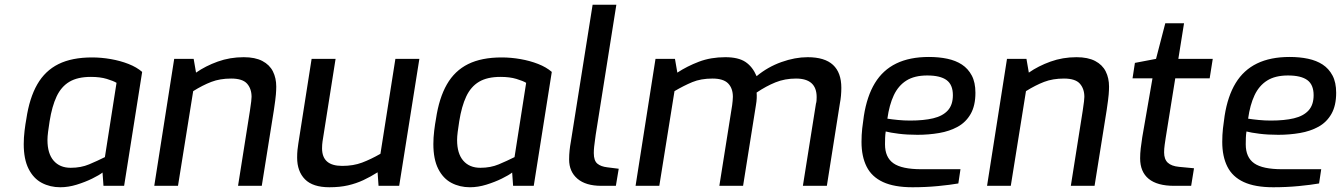

<svg xmlns="http://www.w3.org/2000/svg" viewBox="-20 -783 5650 809"><path d="M234 6Q191 6 156 -12.5Q121 -31 100.5 -71.5Q80 -112 80 -176Q80 -203 83.5 -232Q87 -261 91 -282Q104 -370 137 -427.5Q170 -485 226.5 -513Q283 -541 368 -541Q407 -541 447 -534Q487 -527 521.5 -513.5Q556 -500 579 -480L503 0H416L412 -56Q398 -45 368.5 -30.5Q339 -16 303.5 -5Q268 6 234 6ZM278 -76Q321 -76 355.5 -90.5Q390 -105 422 -121L471 -434Q458 -442 430 -450.5Q402 -459 363 -459Q307 -459 272.5 -438.5Q238 -418 218.5 -376.5Q199 -335 189 -272Q185 -247 182.5 -227Q180 -207 180 -193Q180 -136 206 -106Q232 -76 278 -76Z M630 0 714 -535H796L806 -477Q846 -505 897.5 -523.5Q949 -542 1007 -542Q1055 -542 1085.5 -526Q1116 -510 1130 -482Q1144 -454 1144 -418Q1144 -404 1142.5 -385Q1141 -366 1134 -319L1083 0H983L1033 -316Q1037 -344 1038.5 -355.5Q1040 -367 1040 -375Q1040 -409 1021 -430.5Q1002 -452 954 -452Q907 -452 870.5 -438Q834 -424 794 -399L730 0Z M1368 6Q1298 6 1265 -27.5Q1232 -61 1232 -119Q1232 -137 1233.5 -151.5Q1235 -166 1237 -178L1293 -535H1394L1339 -187Q1338 -180 1337.5 -173Q1337 -166 1337 -158Q1337 -121 1358 -102.5Q1379 -84 1422 -84Q1469 -84 1506 -98Q1543 -112 1583 -135L1646 -535H1747L1662 0H1575L1571 -57Q1541 -38 1511 -24Q1481 -10 1446.5 -2Q1412 6 1368 6Z M1960 6Q1917 6 1882 -12.5Q1847 -31 1826.5 -71.5Q1806 -112 1806 -176Q1806 -203 1809.5 -232Q1813 -261 1817 -282Q1830 -370 1863 -427.5Q1896 -485 1952.5 -513Q2009 -541 2094 -541Q2133 -541 2173 -534Q2213 -527 2247.5 -513.5Q2282 -500 2305 -480L2229 0H2142L2138 -56Q2124 -45 2094.5 -30.5Q2065 -16 2029.5 -5Q1994 6 1960 6ZM2004 -76Q2047 -76 2081.5 -90.5Q2116 -105 2148 -121L2197 -434Q2184 -442 2156 -450.5Q2128 -459 2089 -459Q2033 -459 1998.5 -438.5Q1964 -418 1944.5 -376.5Q1925 -335 1915 -272Q1911 -247 1908.5 -227Q1906 -207 1906 -193Q1906 -136 1932 -106Q1958 -76 2004 -76Z M2514 0Q2448 0 2413 -30Q2378 -60 2378 -111Q2378 -131 2380 -149.5Q2382 -168 2385 -184L2477 -763H2577L2490 -215Q2489 -206 2487 -192.5Q2485 -179 2483.5 -165Q2482 -151 2482 -138Q2482 -106 2497 -93.5Q2512 -81 2539 -78L2587 -72L2575 0Z M2658 0 2742 -535H2824L2834 -477Q2875 -504 2925 -523Q2975 -542 3036 -542Q3091 -542 3121 -522Q3151 -502 3168 -462Q3215 -501 3272.5 -521.5Q3330 -542 3383 -542Q3455 -542 3490 -509.5Q3525 -477 3525 -413Q3525 -397 3523.5 -380Q3522 -363 3519 -348L3464 0H3363L3418 -346Q3420 -352 3420.5 -359.5Q3421 -367 3421 -374Q3421 -452 3334 -452Q3287 -452 3247.5 -436Q3208 -420 3168 -393Q3169 -383 3168.5 -369.5Q3168 -356 3165 -339L3111 0H3011L3065 -340Q3066 -351 3067 -358Q3068 -365 3068 -375Q3068 -411 3048 -431.5Q3028 -452 2982 -452Q2933 -452 2897 -437Q2861 -422 2822 -399L2758 0Z M3825 6Q3748 6 3700.5 -16Q3653 -38 3631.5 -81Q3610 -124 3610 -185Q3610 -215 3613 -242Q3616 -269 3620 -295Q3633 -378 3666.5 -433Q3700 -488 3756.5 -515.5Q3813 -543 3894 -543Q3936 -543 3971.5 -535.5Q4007 -528 4033 -511Q4059 -494 4074.5 -465Q4090 -436 4090 -392Q4090 -338 4070 -303Q4050 -268 4015.5 -249Q3981 -230 3937 -222.5Q3893 -215 3846 -215Q3802 -215 3766.5 -219.5Q3731 -224 3712 -229Q3710 -216 3709.5 -202Q3709 -188 3709 -175Q3709 -120 3744.5 -95Q3780 -70 3862 -70H4027L4018 -10Q3984 -4 3932.5 1Q3881 6 3825 6ZM3815 -275Q3872 -275 3912 -284.5Q3952 -294 3973.5 -317.5Q3995 -341 3995 -382Q3995 -426 3968.5 -445.5Q3942 -465 3887 -465Q3833 -465 3799 -443.5Q3765 -422 3746 -381.5Q3727 -341 3719 -283Q3738 -280 3763.5 -277.5Q3789 -275 3815 -275Z M4139 0 4223 -535H4305L4315 -477Q4355 -505 4406.5 -523.5Q4458 -542 4516 -542Q4564 -542 4594.5 -526Q4625 -510 4639 -482Q4653 -454 4653 -418Q4653 -404 4651.5 -385Q4650 -366 4643 -319L4592 0H4492L4542 -316Q4546 -344 4547.5 -355.5Q4549 -367 4549 -375Q4549 -409 4530 -430.5Q4511 -452 4463 -452Q4416 -452 4379.5 -438Q4343 -424 4303 -399L4239 0Z M4927 0Q4856 0 4820 -29.5Q4784 -59 4784 -116Q4784 -136 4786.5 -158Q4789 -180 4793 -205L4836 -453H4752L4762 -518L4851 -535L4890 -685H4969L4945 -535H5090L5077 -453H4932L4892 -204Q4890 -191 4887.5 -173.5Q4885 -156 4885 -141Q4885 -112 4900.5 -97.5Q4916 -83 4948 -80L5011 -74L4999 0Z M5345 6Q5268 6 5220.5 -16Q5173 -38 5151.5 -81Q5130 -124 5130 -185Q5130 -215 5133 -242Q5136 -269 5140 -295Q5153 -378 5186.5 -433Q5220 -488 5276.5 -515.5Q5333 -543 5414 -543Q5456 -543 5491.5 -535.5Q5527 -528 5553 -511Q5579 -494 5594.5 -465Q5610 -436 5610 -392Q5610 -338 5590 -303Q5570 -268 5535.5 -249Q5501 -230 5457 -222.5Q5413 -215 5366 -215Q5322 -215 5286.5 -219.5Q5251 -224 5232 -229Q5230 -216 5229.5 -202Q5229 -188 5229 -175Q5229 -120 5264.5 -95Q5300 -70 5382 -70H5547L5538 -10Q5504 -4 5452.5 1Q5401 6 5345 6ZM5335 -275Q5392 -275 5432 -284.5Q5472 -294 5493.5 -317.5Q5515 -341 5515 -382Q5515 -426 5488.5 -445.5Q5462 -465 5407 -465Q5353 -465 5319 -443.5Q5285 -422 5266 -381.5Q5247 -341 5239 -283Q5258 -280 5283.5 -277.5Q5309 -275 5335 -275Z"/></svg>

Font: Exo Thin Medium
Style: Italic
Weight: 500
Italic angle: -9°
Version: Version 2.000